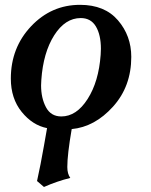

<svg xmlns="http://www.w3.org/2000/svg" viewBox="-20 -512 617 787"><path d="M231.4 -34.7Q293.5 -34.7 339.1 -106.2Q384.8 -177.7 392.6 -287.6L393.6 -312Q393.6 -369.1 373 -403.6Q352.5 -438 311 -438Q247.1 -438 202.1 -367.2Q157.2 -296.4 149.4 -184.6L148.4 -162.1Q148.4 -109.9 168.5 -72.3Q188.5 -34.7 231.4 -34.7ZM160.2 254.4 131.8 230Q146.5 164.1 160.2 85.4L172.9 13.2Q113.3 1.5 68.8 -53.5Q24.4 -108.4 24.4 -189.9Q24.4 -316.4 107.4 -404.3Q190.4 -492.2 308.1 -492.2Q409.2 -492.2 463.6 -428.7Q518.1 -365.2 518.1 -278.8Q518.1 -157.7 443.1 -74.7Q368.2 8.3 273.9 17.1Q255.9 121.6 255.9 172.4Q255.9 200.7 268.1 217.3Q212.9 231 160.2 254.4Z"/></svg>

Font: Kelvinch
Style: Bold Italic
Weight: 700
Italic angle: -10°
Designer: Paul James Miller
Foundry: High-Logic / Made with FontCreator
Version: Version 3.30 September 23, 2016